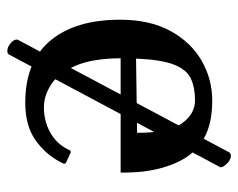

<svg xmlns="http://www.w3.org/2000/svg" viewBox="-83 -503 649 523"><g transform="rotate(90 241.5 -241.5)"><path d="M259.8 14.2Q147.9 14.2 90.8 -54Q33.7 -122.1 33.7 -244.1Q33.7 -325.7 64.5 -381.6Q95.2 -437.5 145.5 -466.3Q195.8 -495.1 253.9 -495.1Q315.4 -495.1 354.2 -473.9Q393.1 -452.6 414.3 -414.8Q435.5 -377 444.3 -326.7Q447.8 -308.1 449 -287.6Q450.2 -267.1 450.2 -245.6H138.7Q139.2 -168.5 159.2 -122.6Q179.2 -76.7 209.7 -56.6Q240.2 -36.6 272.5 -36.6Q309.6 -36.6 340.3 -53.5Q371.1 -70.3 386.7 -101.6Q388.2 -104.5 389.6 -107.4Q391.1 -110.4 396 -109.4L420.4 -98.1Q425.8 -96.2 425.8 -92.3Q425.8 -90.3 424.8 -88.1Q423.8 -85.9 422.9 -84.5Q401.4 -41.5 361.8 -13.7Q322.3 14.2 259.8 14.2ZM139.6 -287.6 341.8 -290.5Q341.8 -375.5 316.4 -411.9Q291 -448.2 253.4 -448.2Q218.8 -448.2 194.3 -437Q169.9 -425.8 156.2 -391.4Q142.6 -356.9 139.6 -287.6ZM395 -541.5Q397.9 -545.9 404.8 -545.9Q410.6 -545.9 415.5 -543Q423.3 -538.6 429.9 -530.5Q436.5 -522.5 435.5 -517.1L127.9 59.6Q125 63 119.6 63Q110.8 63 104 58.6Q86.4 47.4 87.9 35.2Z"/></g></svg>

Font: Gelasio
Style: Regular
Weight: 400
Designer: Eben Sorkin
Foundry: Eben Sorkin
Version: Version 1.008